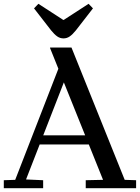

<svg xmlns="http://www.w3.org/2000/svg" viewBox="-20 -990 736 1010"><path d="M356 -740 636 -44 696 -42V0H431V-42L522 -44L243 -738L244 -740ZM117 -46 207 -42V0H0V-42L60 -44L311 -690L355 -657ZM496 -230H162V-278H496ZM379 -830Q362 -809 347 -798.5Q332 -788 314 -788Q296 -788 281 -798.5Q266 -809 249 -830L159 -946L182 -970L313 -885H315L446 -970L469 -946Z"/></svg>

Font: Minipax
Style: Regular
Weight: 400
Designer: Raphaël Ronot
Foundry: Velvetyne Type Foundry
Version: Version 1.000